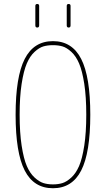

<svg xmlns="http://www.w3.org/2000/svg" viewBox="-20 -950 540 979"><path d="M320.3 -820.3V-919.9Q320.3 -929.7 330.1 -929.7Q339.8 -929.7 339.8 -919.9V-820.3Q339.8 -809.6 330.1 -809.6Q320.3 -809.6 320.3 -820.3ZM160.2 -820.3V-919.9Q160.2 -929.7 169.9 -929.7Q179.7 -929.7 179.7 -919.9V-820.3Q179.7 -809.6 169.9 -809.6Q160.2 -809.6 160.2 -820.3ZM298.8 -713.4Q277.3 -719.7 250 -719.7Q222.7 -719.7 201.2 -713.4Q179.7 -707 156.2 -685.5Q132.8 -664.1 116.7 -626.5Q100.6 -588.9 90.3 -522.5Q80.1 -456.1 80.1 -365.2Q80.1 -274.4 90.3 -207.5Q100.6 -140.6 116.7 -103.5Q132.8 -66.4 156.2 -44.9Q179.7 -23.4 201.2 -16.6Q222.7 -9.8 250 -9.8Q277.3 -9.8 298.8 -16.6Q320.3 -23.4 343.8 -44.9Q367.2 -66.4 383.3 -103.5Q399.4 -140.6 409.7 -207.5Q419.9 -274.4 419.9 -365.2Q419.9 -456.1 409.7 -522.5Q399.4 -588.9 383.3 -626.5Q367.2 -664.1 343.8 -685.5Q320.3 -707 298.8 -713.4ZM394 -80.6Q347.7 9.8 250 9.8Q152.3 9.8 106 -80.6Q59.6 -170.9 59.6 -364.7Q59.6 -558.6 106 -649.4Q152.3 -740.2 250 -740.2Q347.7 -740.2 394 -649.4Q440.4 -558.6 440.4 -364.7Q440.4 -170.9 394 -80.6Z"/></svg>

Font: Rounded Mgen+ 1m thin
Style: Regular
Weight: 100
Designer: [Source Han Sans]
Ryoko NISHIZUKA  (kana & ideographs); Paul D. Hunt (Latin, Greek & Cyrillic); Wenlong ZHANG  (bopomofo
Version: Version 1.059.20150602